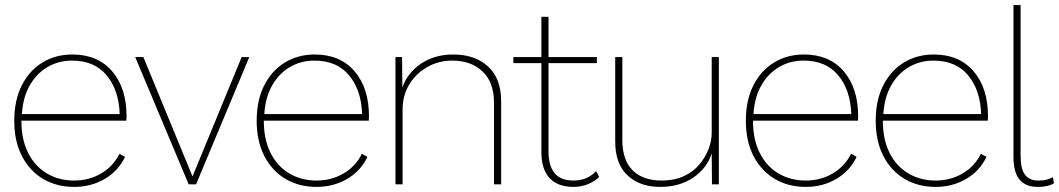

<svg xmlns="http://www.w3.org/2000/svg" viewBox="-20 -724 4159 754"><path d="M271 10Q203 10 150 -21Q97 -52 66.5 -110.5Q36 -169 36 -250Q36 -331 66 -389.5Q96 -448 147.5 -479Q199 -510 264 -510Q364 -510 420.5 -444Q477 -378 477 -267Q477 -259 476 -250H58H64Q64 -176 90.5 -123.5Q117 -71 164 -43Q211 -15 271 -15Q330 -15 377.5 -43Q425 -71 449 -120L471 -108Q445 -53 391.5 -21.5Q338 10 271 10ZM66 -276H450Q447 -370 399 -428Q351 -486 263 -486Q210 -486 167 -461Q124 -436 97 -389Q70 -342 66 -276Z M929 -500H959L750 0H721L511 -500H543L736 -31Z M1223 10Q1155 10 1102 -21Q1049 -52 1018.5 -110.5Q988 -169 988 -250Q988 -331 1018 -389.5Q1048 -448 1099.5 -479Q1151 -510 1216 -510Q1316 -510 1372.5 -444Q1429 -378 1429 -267Q1429 -259 1428 -250H1010H1016Q1016 -176 1042.5 -123.5Q1069 -71 1116 -43Q1163 -15 1223 -15Q1282 -15 1329.5 -43Q1377 -71 1401 -120L1423 -108Q1397 -53 1343.5 -21.5Q1290 10 1223 10ZM1018 -276H1402Q1399 -370 1351 -428Q1303 -486 1215 -486Q1162 -486 1119 -461Q1076 -436 1049 -389Q1022 -342 1018 -276Z M1533 0V-500H1559L1560 -380Q1580 -438 1633.5 -474Q1687 -510 1760 -510Q1845 -510 1896.5 -463Q1948 -416 1948 -327V0H1920V-320Q1920 -401 1875 -443.5Q1830 -486 1756 -486Q1702 -486 1657.5 -460.5Q1613 -435 1587 -392Q1561 -349 1561 -294V0Z M2321 -52 2333 -29Q2316 -12 2289.5 -1Q2263 10 2232 10Q2171 10 2138.5 -24.5Q2106 -59 2106 -127V-476H1996V-500H2106V-658H2134V-500H2324V-476H2134V-129Q2134 -74 2157.5 -44.5Q2181 -15 2233 -15Q2286 -15 2321 -52Z M2573 10Q2492 10 2444 -35.5Q2396 -81 2396 -168V-500H2424V-174Q2424 -95 2464.5 -55Q2505 -15 2579 -15Q2628 -15 2665 -32Q2702 -49 2726 -77.5Q2750 -106 2762.5 -138.5Q2775 -171 2775 -202V-500H2803V0H2776L2775 -122Q2757 -64 2703 -27Q2649 10 2573 10Z M3144 10Q3076 10 3023 -21Q2970 -52 2939.5 -110.5Q2909 -169 2909 -250Q2909 -331 2939 -389.5Q2969 -448 3020.5 -479Q3072 -510 3137 -510Q3237 -510 3293.5 -444Q3350 -378 3350 -267Q3350 -259 3349 -250H2931H2937Q2937 -176 2963.5 -123.5Q2990 -71 3037 -43Q3084 -15 3144 -15Q3203 -15 3250.5 -43Q3298 -71 3322 -120L3344 -108Q3318 -53 3264.5 -21.5Q3211 10 3144 10ZM2939 -276H3323Q3320 -370 3272 -428Q3224 -486 3136 -486Q3083 -486 3040 -461Q2997 -436 2970 -389Q2943 -342 2939 -276Z M3654 10Q3586 10 3533 -21Q3480 -52 3449.5 -110.5Q3419 -169 3419 -250Q3419 -331 3449 -389.5Q3479 -448 3530.5 -479Q3582 -510 3647 -510Q3747 -510 3803.5 -444Q3860 -378 3860 -267Q3860 -259 3859 -250H3441H3447Q3447 -176 3473.5 -123.5Q3500 -71 3547 -43Q3594 -15 3654 -15Q3713 -15 3760.5 -43Q3808 -71 3832 -120L3854 -108Q3828 -53 3774.5 -21.5Q3721 10 3654 10ZM3449 -276H3833Q3830 -370 3782 -428Q3734 -486 3646 -486Q3593 -486 3550 -461Q3507 -436 3480 -389Q3453 -342 3449 -276Z M3988 -704V-112Q3988 -60 4005.5 -37.5Q4023 -15 4057 -15Q4078 -15 4090.5 -18.5Q4103 -22 4115 -28L4119 -4Q4107 3 4091.5 6.5Q4076 10 4055 10Q4008 10 3984 -18.5Q3960 -47 3960 -109V-704Z"/></svg>

Font: Prodigy Sans ExtraLight
Style: Regular
Weight: 200
Designer: Wei Huang
Foundry: Wei Huang
Version: Version 1.003; ttfautohint (v1.8.3)